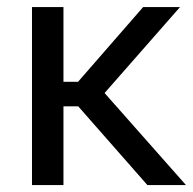

<svg xmlns="http://www.w3.org/2000/svg" viewBox="-20 -534 557 554"><path d="M405.3 0 200.7 -232.9 256.3 -294.4 516.6 0ZM117.7 -297.9H205.1L393.1 -513.7H499.5L248 -227.1H117.7ZM163.1 -513.7V0H72.3V-513.7Z"/></svg>

Font: RobotoFlex
Style: Regular
Weight: 400
Designer: Berlow after Robertson
Foundry: Google
Version: Version 2.136